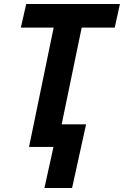

<svg xmlns="http://www.w3.org/2000/svg" viewBox="-20 -734 619 959"><path d="M247 0H125L248 -596H84L111 -714H579L553 -596H388L288 -113H410L340 205H202Z"/></svg>

Font: Noto Sans Display
Style: Bold Italic
Weight: 700
Italic angle: -12°
Designer: Monotype Design team
Foundry: Monotype Imaging Inc.
Version: Version 1.000